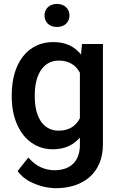

<svg xmlns="http://www.w3.org/2000/svg" viewBox="-20 -753 607 981"><path d="M40 -258.3C40 -207 48.8 -161.1 65.9 -120.6C100.1 -40 164.6 9.8 250.5 9.8C310.5 9.8 355 -12.2 388.2 -49.8V-12.2C388.2 71.3 339.4 116.7 259.3 116.7C209 116.7 162.6 96.7 125 51.8L69.8 121.1C85 142.1 104.5 158.7 127.4 171.9C173.3 197.3 225.1 208.5 265.6 208.5C408.2 208.5 505.9 127.9 505.9 -14.6V-528.3H398.9L394 -474.6C361.3 -515.1 315.9 -538.1 251.5 -538.1C120.6 -538.1 40 -429.2 40 -268.6ZM157.7 -268.6C157.7 -364.7 196.3 -443.4 280.8 -443.4C334 -443.4 368.2 -418.9 388.2 -381.3V-148.9C368.2 -110.4 334.5 -85.4 279.8 -85.4C195.3 -85.4 157.7 -162.6 157.7 -258.3ZM207.5 -673.8C207.5 -640.1 231.4 -615.2 271 -615.2C310.5 -615.2 335 -640.1 335 -673.8C335 -707.5 310.5 -732.9 271 -732.9C231.4 -732.9 207.5 -707.5 207.5 -673.8Z"/></svg>

Font: Vazirmatn Medium
Style: Regular
Weight: 500
Designer: Saber Rastikerdar
Foundry: Saber Rastikerdar
Version: Version 33.003